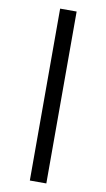

<svg xmlns="http://www.w3.org/2000/svg" viewBox="-107 -761 608 1100"><g transform="rotate(10 197.0 -211.0)"><path d="M150 -711H246V289H150Z"/></g></svg>

Font: Ysabeau Infant
Style: Bold
Weight: 700
Designer: Christian Thalmann (Catharsis Fonts)
Version: Version 0.003